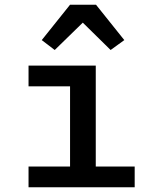

<svg xmlns="http://www.w3.org/2000/svg" viewBox="-20 -794 640 814"><path d="M277 -774 157 -624 212 -582 331 -698 449 -582 507 -624 387 -774ZM101 0H551V-88H386V-516H101V-428H277V-88H101Z"/></svg>

Font: IBM Plex Mono Medm
Style: Regular
Weight: 500
Monospace: yes
Designer: Mike Abbink, Paul van der Laan, Pieter van Rosmalen
Foundry: Bold Monday
Version: Version 2.004